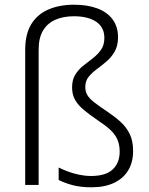

<svg xmlns="http://www.w3.org/2000/svg" viewBox="-20 -785 633 815"><path d="M481 -627Q481 -591 467 -566.5Q453 -542 432.5 -524.5Q412 -507 391 -491.5Q370 -476 356 -458.5Q342 -441 342 -416Q342 -396 351 -381Q360 -366 380 -350.5Q400 -335 433 -313Q466 -291 491 -268.5Q516 -246 530.5 -216.5Q545 -187 545 -144Q545 -96 524 -61.5Q503 -27 463.5 -8.5Q424 10 369 10Q322 10 288.5 1Q255 -8 229 -21V-74Q249 -64 271 -56Q293 -48 317.5 -43Q342 -38 367 -38Q429 -38 458.5 -66Q488 -94 488 -141Q488 -172 477.5 -194.5Q467 -217 446.5 -235.5Q426 -254 394 -275Q359 -299 335 -319Q311 -339 298.5 -361.5Q286 -384 286 -414Q286 -447 300 -469Q314 -491 334.5 -507Q355 -523 375 -538.5Q395 -554 409 -574Q423 -594 423 -624Q423 -669 388.5 -692.5Q354 -716 294 -716Q248 -716 214.5 -701Q181 -686 162.5 -655Q144 -624 144 -574V0H87V-574Q87 -640 112.5 -682Q138 -724 185 -744.5Q232 -765 294 -765Q352 -765 394 -749Q436 -733 458.5 -702Q481 -671 481 -627Z"/></svg>

Font: Noto Sans Armenian Light
Style: Regular
Weight: 300
Designer: Monotype Design Team
Foundry: Monotype Imaging Inc.
Version: Version 2.007